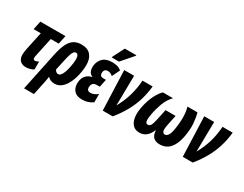

<svg xmlns="http://www.w3.org/2000/svg" viewBox="-98 -1417 2926 2298"><g transform="rotate(30 1364.5 -267.5)"><path d="M193 11Q139 11 110.5 -18.5Q82 -48 82 -100Q82 -120 85 -142Q88 -164 93 -187L145 -431H46L71 -549H418L393 -431H283L228 -171Q226 -163 225 -155.5Q224 -148 224 -138Q224 -111 248 -111Q258 -111 272 -116Q286 -121 297 -127V-18Q273 -4 244.5 3.5Q216 11 193 11Z M411 -285Q430 -376 457 -436.5Q484 -497 527 -528Q570 -559 637 -559Q723 -559 765.5 -509.5Q808 -460 808 -376Q808 -333 800 -281Q792 -229 775.5 -178Q759 -127 733 -84.5Q707 -42 670.5 -16Q634 10 587 10Q555 10 531 -0.5Q507 -11 491 -31Q489 -10 485 12.5Q481 35 477 53L438 240H301ZM568 -111Q588 -111 603.5 -130Q619 -149 630.5 -180Q642 -211 650 -246.5Q658 -282 662 -315Q666 -348 666 -371Q666 -407 655.5 -424Q645 -441 628 -441Q611 -441 598 -426.5Q585 -412 573.5 -376Q562 -340 548 -275L520 -147Q527 -133 539 -122Q551 -111 568 -111Z M970 10Q885 10 849 -39.5Q813 -89 825 -164Q833 -214 863 -244.5Q893 -275 938 -285L939 -290Q904 -302 891 -338.5Q878 -375 885 -420Q894 -479 936 -519Q978 -559 1062 -559Q1097 -559 1130 -551Q1163 -543 1189 -519L1137 -412Q1105 -442 1067 -442Q1043 -442 1030 -429.5Q1017 -417 1015 -397Q1011 -375 1020.5 -356.5Q1030 -338 1060 -338H1099L1077 -230H1038Q1003 -230 987 -215.5Q971 -201 967 -176Q957 -110 1015 -110Q1039 -110 1060.5 -119Q1082 -128 1113 -150V-35Q1079 -12 1043 -1Q1007 10 970 10ZM1025 -605 1028 -618 1108 -775H1267L1265 -766L1125 -605Z M1250 0 1230 -549H1367L1362 -220Q1362 -198 1361.5 -178.5Q1361 -159 1360 -140H1363Q1418 -240 1446.5 -338Q1475 -436 1483 -549H1623Q1612 -444 1584 -353Q1556 -262 1508 -175.5Q1460 -89 1388 0Z M1761 10Q1700 10 1666.5 -26.5Q1633 -63 1624.5 -124Q1616 -185 1630 -259Q1649 -357 1684.5 -431.5Q1720 -506 1765 -549H1904Q1847 -489 1818.5 -411.5Q1790 -334 1775 -252Q1764 -197 1767.5 -160Q1771 -123 1800 -123Q1826 -123 1841 -150.5Q1856 -178 1870 -248L1898 -381H2037L2009 -248Q1994 -174 2002.5 -149Q2011 -124 2035 -123Q2061 -123 2079 -150Q2097 -177 2106 -228Q2124 -324 2123 -407Q2122 -490 2104 -549H2242Q2259 -492 2266 -409.5Q2273 -327 2252 -218Q2232 -110 2179 -50Q2126 10 2039 10Q1985 10 1953.5 -19Q1922 -48 1919 -112H1915Q1886 -45 1847 -17.5Q1808 10 1761 10Z M2356 0 2336 -549H2473L2468 -220Q2468 -198 2467.5 -178.5Q2467 -159 2466 -140H2469Q2524 -240 2552.5 -338Q2581 -436 2589 -549H2729Q2718 -444 2690 -353Q2662 -262 2614 -175.5Q2566 -89 2494 0Z"/></g></svg>

Font: Noto Sans ExtraCondensed ExtraBold
Style: Italic
Weight: 800
Width: 2
Italic angle: -12°
Designer: Monotype Design Team
Foundry: Monotype Imaging Inc.
Version: Version 2.013; ttfautohint (v1.8.4.7-5d5b)